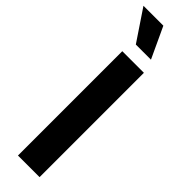

<svg xmlns="http://www.w3.org/2000/svg" viewBox="-338 -926 920 920"><g transform="rotate(45 122.0 -466.5)"><path d="M206.1 0H59.6V-707H206.1ZM-22.5 -932.6H112.3L185.5 -775.4H83Z"/></g></svg>

Font: WEMIX Pretendard
Style: Bold
Weight: 700
Designer: Base glyphs from Inter by Rasmus Andersson; Hangeul glyphs from Noto Sans CJK(Source Han Sans) by Jang Soo-young and Kan
Foundry: Kil Hyung-jin
Version: Version 1.000